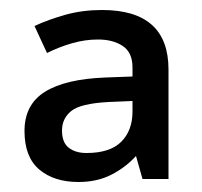

<svg xmlns="http://www.w3.org/2000/svg" viewBox="-20 -742 405 384"><path d="M184 -722Q317 -722 317 -603V-384H265L252 -430Q231 -407 202.5 -392.5Q174 -378 137 -378Q88 -378 58.5 -403Q29 -428 29 -480Q29 -533 70 -558.5Q111 -584 191 -587L245 -589V-607Q245 -637 225.5 -650Q206 -663 176 -663Q150 -663 124 -655.5Q98 -648 74 -636L49 -690Q77 -703 111 -712.5Q145 -722 184 -722ZM197 -538Q141 -535 122.5 -520Q104 -505 104 -481Q104 -457 117.5 -446.5Q131 -436 153 -436Q200 -436 222.5 -458.5Q245 -481 245 -519V-540Z"/></svg>

Font: Noto Sans Sinhala UI Medium
Style: Regular
Weight: 500
Designer: Jelle Bosma - Monotype Design Team
Foundry: Monotype Imaging Inc.
Version: Version 2.006; ttfautohint (v1.8.4.7-5d5b)